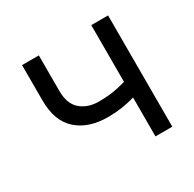

<svg xmlns="http://www.w3.org/2000/svg" viewBox="-124 -673 817 807"><g transform="rotate(-30 284.5 -270.0)"><path d="M280.3 -169.9Q186 -169.9 130.9 -219.2Q75.7 -268.6 75.7 -367.7V-540H157.2V-367.7Q157.2 -304.2 191.9 -274.9Q226.6 -245.6 279.8 -245.6Q331.5 -245.6 374.8 -255.4Q418 -265.1 461.4 -280.8V-205.1Q432.1 -194.3 403.8 -186.5Q375.5 -178.7 345.5 -174.3Q315.4 -169.9 280.3 -169.9ZM411.6 0V-540H493.2V0Z"/></g></svg>

Font: V-Inter
Style: Regular-375
Weight: 375
Designer: Rasmus Andersson
Foundry: rsms
Version: Version 4.000;git-4146feb